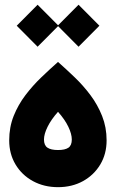

<svg xmlns="http://www.w3.org/2000/svg" viewBox="-20 -775 479 795"><path d="M220.2 -153.8Q190.9 -153.8 176.5 -163.6Q162.1 -173.3 162.1 -197.3Q162.1 -219.7 177 -250Q191.9 -280.3 220.2 -312Q248.5 -280.3 262.9 -250.2Q277.3 -220.2 277.3 -197.3Q277.3 -172.9 263.2 -163.3Q249 -153.8 220.2 -153.8ZM220.2 0Q278.3 0 323.7 -25.1Q369.1 -50.3 395.3 -94Q421.4 -137.7 421.4 -193.8Q421.4 -248 402.8 -294.7Q384.3 -341.3 354.5 -381.1Q324.7 -420.9 289.3 -454.8Q253.9 -488.8 220.2 -518.6Q186.5 -488.8 151.1 -454.8Q115.7 -420.9 85.4 -381.1Q55.2 -341.3 36.6 -294.9Q18.1 -248.5 18.1 -193.8Q18.1 -137.7 44.4 -93.8Q70.8 -49.8 116.7 -24.9Q162.6 0 220.2 0ZM218.8 -668.5 305.2 -581.5 391.6 -668.5 305.2 -755.4ZM49.3 -668.5 135.7 -581.5 222.2 -668.5 135.7 -755.4Z"/></svg>

Font: Estedad-VF-FD Black
Style: Regular
Weight: 900
Designer: Amin Abedi
Version: Version 4.000